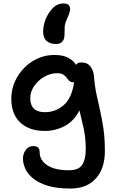

<svg xmlns="http://www.w3.org/2000/svg" viewBox="-20 -824 666 1104"><path d="M385 260Q305 260 252.5 243.5Q200 227 169 201Q138 175 125 145Q112 115 112 89Q112 59 128.5 37.5Q145 16 172 16Q208 16 208 51Q208 97 251.5 126Q295 155 376 155Q432 155 452.5 124Q473 93 473 35Q473 -34 461 -86Q449 -138 437 -189Q404 -126 350.5 -98.5Q297 -71 238 -71Q149 -71 97 -119Q45 -167 45 -257Q45 -308 65 -353.5Q85 -399 119.5 -434Q154 -469 198.5 -488.5Q243 -508 292 -508Q343 -508 373 -491.5Q403 -475 417 -451Q425 -465 448 -465Q483 -465 500.5 -441Q518 -417 520 -388Q525 -327 535.5 -278.5Q546 -230 556.5 -183.5Q567 -137 575 -82.5Q583 -28 583 45Q583 145 531 202.5Q479 260 385 260ZM154 -260Q154 -179 238 -179Q300 -179 346.5 -219.5Q393 -260 406 -351Q404 -351 401 -351Q387 -351 379 -358.5Q371 -366 363.5 -376.5Q356 -387 344 -395Q332 -403 308 -403Q269 -403 233.5 -382Q198 -361 176 -328.5Q154 -296 154 -260ZM301 -571Q268 -571 248 -588.5Q228 -606 228 -642Q228 -673 240 -707Q252 -741 276 -769Q292 -788 309 -796Q326 -804 345 -804Q383 -804 383 -773Q383 -764 380 -753Q377 -742 368 -722Q353 -691 352 -669.5Q351 -648 351 -626Q351 -571 301 -571Z"/></svg>

Font: Shantell Sans Normal
Style: Regular
Weight: 500
Designer: Stephen Nixon, Anya Danilova, Shantell Martin
Foundry: Arrow Type
Version: Version 1.009;[a7da0bfa3]